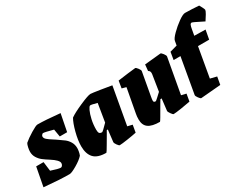

<svg xmlns="http://www.w3.org/2000/svg" viewBox="-73 -1118 2022 1579"><g transform="rotate(-30 938.0 -328.0)"><path d="M399 -145Q399 -132 395.5 -113Q392 -94 386 -80Q360 -51 308.5 -21Q257 9 238 9Q144 9 -3 -5L31 -184H101L112 -96Q179 -73 202 -73Q210 -73 217 -82.5Q224 -92 224 -104Q224 -132 158 -174Q123 -196 101 -213Q79 -230 63 -255.5Q47 -281 47 -313Q47 -330 52 -353Q57 -376 64 -388Q95 -415 146 -446Q197 -477 212 -477Q286 -477 424 -463L392 -300H322L310 -372Q234 -393 216 -393Q212 -393 205 -385.5Q198 -378 198 -370Q198 -354 214 -340Q230 -326 265 -304L285 -291Q325 -264 346.5 -247.5Q368 -231 383.5 -205Q399 -179 399 -145Z M844 -95 890 -84 878 -15Q846 -8 790 0.5Q734 9 714 9Q707 9 693 -10.5Q679 -30 680 -40L693 -152H683Q680 -147 676 -140Q672 -133 667 -124Q658 -109 624 -50.5Q590 8 587 8Q505 8 469.5 -30.5Q434 -69 434 -141Q434 -197 453 -270Q472 -343 494 -380Q528 -405 610 -441Q692 -477 715 -477Q727 -477 804.5 -465Q882 -453 907 -448ZM702 -212 730 -383Q674 -399 665 -396Q656 -394 642.5 -365.5Q629 -337 619 -292Q609 -247 609 -198Q609 -174 616 -165Q623 -156 641 -156Q648 -156 702 -212Z M1415 -428 1355 -95 1401 -84 1389 -15Q1356 -8 1300.5 0.5Q1245 9 1226 9Q1219 9 1204.5 -12Q1190 -33 1191 -41L1204 -152H1192Q1173 -120 1170 -115Q1100 8 1096 8Q1022 8 987.5 -17Q953 -42 953 -97Q953 -125 958 -150L1000 -377L960 -388L971 -456Q1012 -462 1064.5 -468.5Q1117 -475 1140 -477Q1147 -477 1162 -457.5Q1177 -438 1175 -428L1136 -211Q1131 -184 1131 -173Q1131 -163 1135.5 -159.5Q1140 -156 1151 -156Q1153 -156 1172 -173Q1191 -190 1212 -210L1236 -362Q1237 -367 1237 -374Q1237 -395 1220 -403L1226 -462L1380 -477Q1387 -477 1402 -457.5Q1417 -438 1415 -428Z M1704 -520 1694 -464 1800 -462 1784 -375H1678L1629 -95L1690 -80L1677 -7Q1497 9 1488 9Q1481 9 1466.5 -10.5Q1452 -30 1453 -40L1512 -376H1447L1459 -448L1528 -467L1535 -507Q1538 -527 1576 -565Q1614 -603 1657.5 -634Q1701 -665 1722 -665Q1743 -665 1790 -663Q1837 -661 1853 -659Q1858 -652 1868.5 -630.5Q1879 -609 1879 -604Q1879 -595 1864 -569Q1849 -543 1833 -520L1813 -530Q1737 -569 1729 -569Q1719 -569 1713.5 -557Q1708 -545 1704 -520Z"/></g></svg>

Font: Grenze Black
Style: Italic
Weight: 900
Italic angle: -10°
Designer: Renata Polastri
Foundry: Omnibus-Type
Version: Version 1.002; ttfautohint (v1.8)